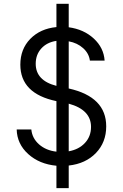

<svg xmlns="http://www.w3.org/2000/svg" viewBox="-20 -850 640 1000"><path d="M66.9 -175.8H143.1Q147.5 -129.9 183.3 -98.1Q219.2 -66.4 273.9 -60.1V-323.2Q85.9 -362.3 85.9 -513.2Q85.9 -594.2 137.7 -647.5Q189.5 -700.7 273.9 -709V-830.1H337.9V-708Q416.5 -697.3 468.5 -649.2Q520.5 -601.1 524.9 -534.2H448.2Q443.4 -571.8 413.1 -599.1Q382.8 -626.5 337.9 -634.8V-389.2Q533.2 -345.7 533.2 -191.9Q533.2 -108.9 479.7 -53.2Q426.3 2.4 337.9 12.2V129.9H273.9V13.2Q185.1 4.9 127 -47.6Q68.8 -100.1 66.9 -175.8ZM454.1 -189Q454.1 -278.3 337.9 -310.1V-62Q390.6 -71.3 422.4 -105.5Q454.1 -139.6 454.1 -189ZM166 -518.1Q166 -430.2 273.9 -402.8V-637.2Q224.6 -629.9 195.3 -597.7Q166 -565.4 166 -518.1Z"/></svg>

Font: CommitMono
Style: Regular
Weight: 400
Monospace: yes
Designer: Eigil Nikolajsen
Foundry: Eigil Nikolajsen
Version: Version 1.143